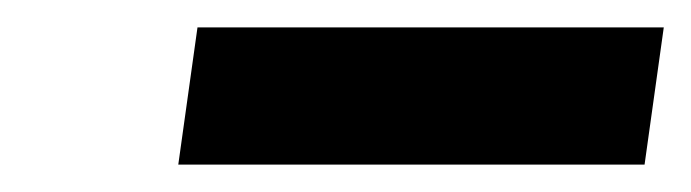

<svg xmlns="http://www.w3.org/2000/svg" viewBox="-20 -690 504 140"><path d="M110 -570 124 -670H464L450 -570Z"/></svg>

Font: Fivo Sans Modern Heavy
Style: Regular
Weight: 900
Designer: Alexander Slobzheninov
Foundry: Alexander Slobzheninov
Version: 1.0